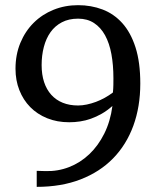

<svg xmlns="http://www.w3.org/2000/svg" viewBox="-20 -707 603 743"><path d="M418.9 -403.8Q418.9 -455.1 411.1 -497.6Q403.3 -540 386.5 -570.6Q369.6 -601.1 343.8 -617.9Q317.9 -634.8 282.2 -634.8Q246.1 -634.8 219.5 -620.8Q192.9 -606.9 175.5 -582.5Q158.2 -558.1 149.7 -525.4Q141.1 -492.7 141.1 -455.1Q141.1 -418.5 150.6 -389.4Q160.2 -360.4 178.5 -340.1Q196.8 -319.8 222.9 -309.3Q249 -298.8 282.2 -298.8Q298.3 -298.8 315.9 -302.5Q333.5 -306.2 351.1 -312.7Q368.7 -319.3 385.5 -328.6Q402.3 -337.9 417 -349.1Q418.5 -364.7 418.7 -378.7Q418.9 -392.6 418.9 -403.8ZM522.9 -383.8Q522.9 -294.4 496.1 -220.7Q469.2 -147 417.7 -94.2Q366.2 -41.5 291.7 -12.7Q217.3 16.1 122.1 16.1V-45.9L155.8 -44.9Q203.6 -43.5 247.1 -60.3Q290.5 -77.1 325.2 -109.9Q359.9 -142.6 383.5 -189.9Q407.2 -237.3 415 -296.9Q394.5 -278.8 373.5 -266.8Q352.5 -254.9 331.8 -247.6Q311 -240.2 290 -237.1Q269 -233.9 248 -233.9Q200.7 -233.9 162.4 -249.5Q124 -265.1 96.9 -292.7Q69.8 -320.3 54.9 -358.2Q40 -396 40 -440.9Q40 -495.6 58.8 -541Q77.6 -586.4 110.4 -618.9Q143.1 -651.4 187.3 -669.2Q231.4 -687 282.2 -687Q332.5 -687 376.5 -670.4Q420.4 -653.8 453.1 -617.7Q485.8 -581.5 504.4 -523.7Q522.9 -465.8 522.9 -383.8Z"/></svg>

Font: Charis SIL Am
Style: Regular
Weight: 400
Foundry: SIL International
Version: Version 5.000